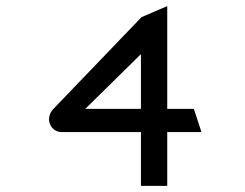

<svg xmlns="http://www.w3.org/2000/svg" viewBox="-20 -603 800 628"><path d="M614 -247H527V-583L443 -547L152 -244C133 -220 139 -193 157 -179C164 -174 172 -171 182 -171H441V5H527V-171H639ZM441 -247H259L441 -426Z"/></svg>

Font: Charger Monospace
Style: Regular
Weight: 400
Designer: Jasper
Foundry: Cannot Into Space Fonts
Version: Version 0.980